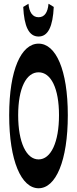

<svg xmlns="http://www.w3.org/2000/svg" viewBox="-20 -991 411 1025"><path d="M186 14C278 14 342 -132 342 -376C342 -619 278 -758 186 -758C94 -758 29 -620 29 -376C29 -132 94 14 186 14ZM77 -376C77 -520 120 -605 186 -605C252 -605 295 -520 295 -376C295 -232 252 -140 186 -140C120 -140 77 -232 77 -376ZM104 -954C109 -850 134 -796 186 -796C237 -796 262 -850 267 -954L239 -971C235 -925 218 -899 186 -899C154 -899 136 -925 132 -971Z"/></svg>

Font: 寒蝉无机体 CompactMedium
Style: Regular
Weight: 500
Width: 3
Designer: ChillTanhei {Warren2060}; 
Source Han Sans {Ryoko NISHIZUKA 西塚涼子 (kana, bopomofo & ideographs); Paul D. Hunt (Latin, Gre
Foundry: ChillType&Adobe
Version: Version 1.000;Glyphs 3.1.1 (3135)